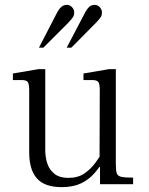

<svg xmlns="http://www.w3.org/2000/svg" viewBox="-20 -757 611 789"><path d="M233 12Q164 12 132 -23.5Q100 -59 100 -131V-386Q100 -412 94 -420Q88 -428 70 -428H33V-455L139 -473H166V-140Q166 -111 174.5 -85Q183 -59 204 -42.5Q225 -26 261 -26Q300 -26 326.5 -44Q353 -62 373.5 -90Q394 -118 411 -149V-106Q391 -71 367.5 -44.5Q344 -18 312 -3Q280 12 233 12ZM391 0V-71H389L390 -386Q390 -412 384 -420Q378 -428 360 -428H323V-455L429 -473H456V-83Q456 -58 459.5 -46Q463 -34 478 -30.5Q493 -27 527 -27V0ZM254 -561 330 -706Q338 -721 347 -729Q356 -737 369 -737Q381 -737 390 -727.5Q399 -718 399 -705Q399 -695 394.5 -687.5Q390 -680 375 -664L273 -561ZM140 -561 215 -706Q223 -721 232.5 -729Q242 -737 255 -737Q267 -737 276 -727.5Q285 -718 285 -705Q285 -695 280.5 -687.5Q276 -680 261 -664L158 -561Z"/></svg>

Font: Frank Ruhl Libre Light
Style: Regular
Weight: 300
Designer: Yanek Iontef
Foundry: Fontef
Version: Version 6.003;gftools[0.9.30]